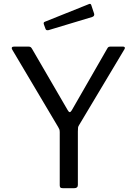

<svg xmlns="http://www.w3.org/2000/svg" viewBox="-20 -986 715 1006"><path d="M624 -742Q631 -742 633.5 -738Q636 -734 632 -728L394 -330Q390 -324 389 -318Q388 -312 388 -297V-17Q388 0 369 0H309Q299 0 296 -4Q293 -8 293 -15V-293Q293 -303 291 -308Q289 -313 285 -320L44 -726Q40 -733 42.5 -737.5Q45 -742 55 -742H127Q136 -742 140 -739.5Q144 -737 148 -730L334 -410Q340 -399 345 -398.5Q350 -398 356 -408L541 -730Q545 -738 549 -740Q553 -742 562 -742H624ZM458 -960 473 -915Q477 -902 463 -897L234 -828Q227 -827 223.5 -828.5Q220 -830 218 -836L210 -858Q206 -869 215 -872L447 -965Q455 -968 458 -960Z"/></svg>

Font: Libre Franklin
Style: Regular
Weight: 400
Designer: Pablo Impallari, Rodrigo Fuenzalida, Nhung Nguyen
Foundry: Impallari Type
Version: Version 3.000